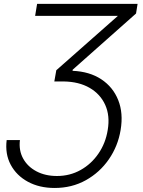

<svg xmlns="http://www.w3.org/2000/svg" viewBox="-20 -747 726 973"><path d="M13.8 -37.3H81Q74.6 15.3 97.3 56.5Q120 97.7 164.8 121.3Q209.5 144.9 268.5 144.9Q334.2 144.9 388.5 114.5Q442.8 84.2 479 31.2Q515.3 -21.7 525.9 -88.4Q538 -160.2 513.3 -215.2Q488.6 -270.2 434.3 -301.7Q380 -333.1 302.6 -334.2H255.3L265.3 -391L577.4 -666.5H158L168 -727.3H677.2L669.4 -678.6L348.4 -393.8L347.7 -388.1Q433.6 -384.6 493.3 -345.2Q552.9 -305.8 579.2 -239.5Q605.5 -173.3 591.3 -88.4Q577.8 -6.7 531.8 60Q485.8 126.8 415.1 166.2Q344.5 205.6 256.7 205.6Q179.7 205.6 121.6 174.2Q63.6 142.8 34.3 87.9Q5 33 13.8 -37.3Z"/></svg>

Font: Inter Light  BETA
Style: Italic
Weight: 300
Italic angle: 9.39999°
Designer: Rasmus Andersson
Foundry: rsms
Version: Version 3.011;git-f93a4a705